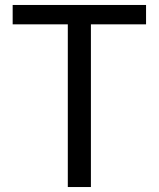

<svg xmlns="http://www.w3.org/2000/svg" viewBox="-20 -753 639 773"><path d="M253 -655H31V-733H568V-655H346V0H253Z"/></svg>

Font: 思源黑体R
Style: Regular
Weight: 400
Designer: Ryoko NISHIZUKA  (kana & ideographs); Paul D. Hunt (Latin, Greek & Cyrillic); Wenlong ZHANG  (bopomofo); Sandoll Communi
Foundry: Adobe Systems Incorporated
Version: Version 1.00 June 24, 2014, initial release